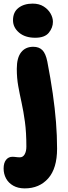

<svg xmlns="http://www.w3.org/2000/svg" viewBox="-53 -783 374 1063"><path d="M84 260Q47 260 20.5 245Q-6 230 -19.5 205Q-33 180 -33 150Q-33 119 -19.5 102Q-6 85 16 85Q22 85 26.5 85.5Q31 86 35.5 86.5Q40 87 45 87.5Q50 88 57 88Q74 88 83.5 71.5Q93 55 93 29Q93 -50 85 -108.5Q77 -167 66.5 -214.5Q56 -262 48 -306.5Q40 -351 40 -402Q40 -463 64 -493.5Q88 -524 131 -524Q163 -524 181.5 -505.5Q200 -487 209 -442Q227 -349 239 -266Q251 -183 257 -107.5Q263 -32 263 40Q263 149 214 204.5Q165 260 84 260ZM142 -574Q86 -574 52.5 -602.5Q19 -631 19 -671Q19 -716 49.5 -739.5Q80 -763 128 -763Q164 -763 189 -747Q214 -731 227 -708Q240 -685 240 -662Q240 -630 217.5 -602Q195 -574 142 -574Z"/></svg>

Font: Shantell Sans ExtraBold
Style: Regular
Weight: 800
Designer: Stephen Nixon, Anya Danilova, Shantell Martin
Foundry: Arrow Type
Version: Version 1.011;[c5ecc13dd]